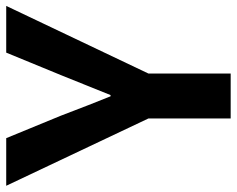

<svg xmlns="http://www.w3.org/2000/svg" viewBox="-100 -686 780 633"><g transform="rotate(-90 290.5 -370.0)"><path d="M216 0V-271L-6 -740H151L225 -560Q263 -460 289 -396H293Q356 -552 359 -560L433 -740H587L364 -271V0Z"/></g></svg>

Font: Noto Sans Korean Bold
Style: Bold
Weight: 700
Designer: Ryoko NISHIZUKA  (kana & ideographs); Paul D. Hunt (Latin, Greek & Cyrillic); Wenlong ZHANG  (bopomofo); Sandoll Communi
Foundry: Adobe Systems Incorporated
Version: Version 1.000;PS 1;hotconv 1.0.78;makeotf.lib2.5.61930